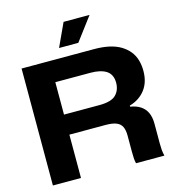

<svg xmlns="http://www.w3.org/2000/svg" viewBox="-132 -1045 1050 1156"><g transform="rotate(-15 393.0 -467.5)"><path d="M54 0V-729H506Q558 -729 599 -720Q640 -711 670 -693Q700 -675 720 -650.5Q740 -626 749.5 -594.5Q759 -563 759 -526Q759 -455 723 -408.5Q687 -362 626 -345V-338Q664 -332 689.5 -315Q715 -298 728 -270Q741 -242 741 -201V-75Q741 -55 742.5 -37.5Q744 -20 749 0H572Q568 -16 567 -34.5Q566 -53 566 -74V-174Q566 -208 556 -229Q546 -250 522 -260Q498 -270 455 -270H215V-395H449Q524 -395 553 -424Q582 -453 582 -500Q582 -526 572.5 -545Q563 -564 545.5 -575Q528 -586 503.5 -591.5Q479 -597 449 -597H229V0ZM304 -790 371 -935H533L424 -790Z"/></g></svg>

Font: Mona Sans Expanded
Style: Bold
Weight: 700
Width: 7
Designer: Deni Anggara
Foundry: GitHub
Version: Version 2.000